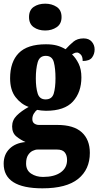

<svg xmlns="http://www.w3.org/2000/svg" viewBox="-32 -791 535 1045"><path d="M199 234Q-12 234 -12 100Q-12 50 20 18.5Q52 -13 107 -18Q81 -29 57.5 -48Q34 -67 34 -103Q34 -137 59 -162Q84 -187 124 -209Q82 -224 52.5 -262.5Q23 -301 23 -365Q23 -454 70 -502Q117 -550 218 -550Q252 -550 276.5 -543.5Q301 -537 325 -523Q346 -546 367.5 -564Q389 -582 423 -582Q452 -582 467.5 -564Q483 -546 483 -522Q483 -497 469 -478Q455 -459 418 -459Q418 -484 407 -494.5Q396 -505 388 -505Q378 -505 371.5 -501.5Q365 -498 360 -495Q381 -475 396 -444.5Q411 -414 411 -370Q411 -289 365 -238.5Q319 -188 218 -188Q209 -188 193.5 -189.5Q178 -191 170 -193Q162 -188 153 -174Q144 -160 144 -143Q144 -126 155 -118.5Q166 -111 180 -111H280Q369 -111 413 -71Q457 -31 457 41Q457 131 393.5 182.5Q330 234 199 234ZM216 -250Q251 -250 260.5 -282Q270 -314 270 -365Q270 -418 261 -452.5Q252 -487 217 -487Q183 -487 173 -451.5Q163 -416 163 -364Q163 -315 173 -282.5Q183 -250 216 -250ZM202 172Q263 172 298 147.5Q333 123 333 80Q333 54 320.5 38.5Q308 23 279 23H172Q160 23 145.5 30Q131 37 120.5 53.5Q110 70 110 99Q110 136 137.5 154Q165 172 202 172ZM214 -625Q177 -625 151.5 -643Q126 -661 126 -698Q126 -736 151.5 -753.5Q177 -771 214 -771Q250 -771 276.5 -753.5Q303 -736 303 -698Q303 -661 276.5 -643Q250 -625 214 -625Z"/></svg>

Font: Noto Serif Armenian ExtraCondensed Black
Style: Regular
Weight: 900
Width: 2
Designer: Monotype Design Team
Foundry: Monotype Imaging Inc.
Version: Version 2.008; ttfautohint (v1.8.4.7-5d5b)